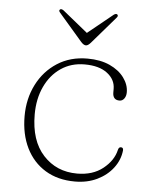

<svg xmlns="http://www.w3.org/2000/svg" viewBox="-50 -693 578 745"><g transform="rotate(5 239.5 -321.0)"><path d="M440 -352.5Q440 -337.5 432.8 -327.8Q425.5 -318 414.5 -318Q388 -318 388 -347.5V-361Q388 -397.5 356.2 -421.8Q324.5 -446 268 -446Q215.5 -446 175.8 -419Q136 -392 113.8 -344.5Q91.5 -297 91.5 -236Q91.5 -134 143 -77.8Q194.5 -21.5 275 -21.5Q336 -21.5 375.8 -53.2Q415.5 -85 425 -126.5Q427.5 -138 436 -138Q446 -138 445 -126Q441 -89 417.5 -58Q394 -27 355.8 -8.5Q317.5 10 269.5 10Q202.5 10 154 -19.5Q105.5 -49 79.2 -102.2Q53 -155.5 53 -226Q53 -294 81 -349.2Q109 -404.5 159.5 -437Q210 -469.5 277 -469.5Q327.5 -469.5 364 -452.8Q400.5 -436 420.2 -409Q440 -382 440 -352.5ZM284.5 -532Q274 -520 266 -520Q257 -520 246.5 -532L155 -638Q148 -646 154.5 -650.5Q159 -653.5 167.5 -648L265.5 -568.5L363.5 -648Q371.5 -653.5 376.5 -650.5Q382.5 -645.5 376 -638Z"/></g></svg>

Font: Fraunces 9pt Soft Thin
Style: Regular
Weight: 100
Version: Version 1.000;[b76b70a41]